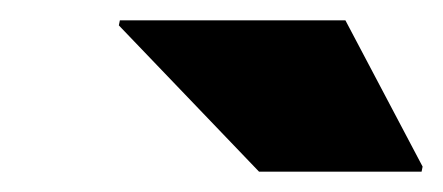

<svg xmlns="http://www.w3.org/2000/svg" viewBox="-20 -736 436 189"><path d="M235 -567 97 -711 98 -716H320L396 -572L395 -567Z"/></svg>

Font: Saira Expanded Black
Style: Italic
Weight: 900
Width: 7
Italic angle: -12°
Designer: Hector Gatti with collaboration of the Omnibus-Type team
Foundry: Omnibus-Type
Version: Version 1.101